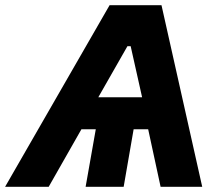

<svg xmlns="http://www.w3.org/2000/svg" viewBox="-70 -720 840 740"><path d="M406.6 0H260L302 -237.8H447.8ZM352.4 -700H552.4L709.4 0H549L493.6 -256.4L491.2 -284.8L433.6 -542H421.2L272.4 -281.2L261.8 -253.4L117.6 0H-50.4ZM256 -345.2H530.6L559 -221.8H184.8Z"/></svg>

Font: Fixel Italic Variable Display Thin
Style: Italic
Weight: 100
Italic angle: -10°
Designer: AlfaBravo + MacPaw
Foundry: Kyrylo Tkachov, Marchela Mozhyna, Serhii Makarenko, Maria Weinstein, Zakhar Kryvoshyya
Version: Version 1.210;Glyphs 3.2 (3217)